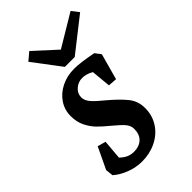

<svg xmlns="http://www.w3.org/2000/svg" viewBox="-220 -791 881 881"><g transform="rotate(-45 220.5 -350.5)"><path d="M17 -40 13 -77 63 -182 103 -171 95 -76Q112 -60 128 -53Q144 -46 164 -46Q197 -46 217.5 -65Q238 -84 238 -120Q238 -141 223 -158.5Q208 -176 174 -204Q141 -231 121.5 -251Q102 -271 87.5 -300Q73 -329 73 -367Q73 -408 95 -440.5Q117 -473 154.5 -491.5Q192 -510 238 -510Q279 -510 354 -495L375 -467L340 -340L297 -343L288 -438Q261 -454 234 -454Q208 -454 188 -436.5Q168 -419 168 -394Q168 -373 185.5 -353Q203 -333 238 -305Q288 -263 314.5 -230Q341 -197 341 -152Q341 -104 316.5 -66.5Q292 -29 250 -8.5Q208 12 158 12Q119 12 81 -2.5Q43 -17 17 -40ZM441 -674 278 -546H214L112 -681L150 -713L257 -615L414 -709Z"/></g></svg>

Font: Andada Pro SemiBold
Style: Italic
Weight: 600
Italic angle: -6.99998°
Designer: Carolina Giovagnoli
Foundry: Huerta Tipografica
Version: Version 3.005